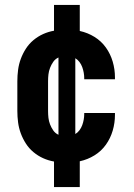

<svg xmlns="http://www.w3.org/2000/svg" viewBox="-20 -648 540 775"><path d="M198 107V4Q175 0 154 -9.5Q133 -19 115 -34Q97 -49 84.5 -68.5Q72 -88 64 -109.5Q56 -131 53 -154Q50 -177 50 -200V-320Q50 -343 53 -366Q56 -389 64 -410.5Q72 -432 84.5 -451.5Q97 -471 115 -486Q133 -501 154 -510.5Q175 -520 198 -524V-628H302V-523Q334 -516 361.5 -499Q389 -482 407.5 -456Q426 -430 435 -399Q444 -368 444 -336V-328H320V-332Q320 -343 318 -354.5Q316 -366 312 -377Q308 -388 301 -397.5Q294 -407 284 -413V-107Q294 -113 301 -122.5Q308 -132 312 -143Q316 -154 318 -165.5Q320 -177 320 -188V-192H444V-184Q444 -152 435 -121Q426 -90 407.5 -64Q389 -38 361.5 -21Q334 -4 302 3V107ZM216 -104V-416Q203 -410 195 -398.5Q187 -387 182 -374Q177 -361 175.5 -347.5Q174 -334 174 -320V-200Q174 -186 175.5 -172.5Q177 -159 182 -146Q187 -133 195 -121.5Q203 -110 216 -104Z"/></svg>

Font: Iosevka Extrabold
Style: Regular
Weight: 800
Monospace: yes
Designer: Belleve Invis
Foundry: Belleve Invis
Version: Version 32.5.0; ttfautohint (v1.8.4)